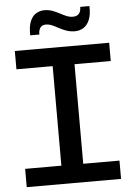

<svg xmlns="http://www.w3.org/2000/svg" viewBox="-61 -978 706 1024"><g transform="rotate(-5 292.0 -466.5)"><path d="M234 -82V-647H351V-82ZM40 0V-98H545V0ZM40 -631V-729H545V-631ZM369 -806Q344 -806 323 -813.5Q302 -821 284 -831Q266 -841 249.5 -848Q233 -855 217 -855Q195 -855 186 -840Q177 -825 178 -805H129Q128 -854 140 -881.5Q152 -909 172.5 -920.5Q193 -932 215 -932Q238 -932 257.5 -925Q277 -918 294.5 -908.5Q312 -899 329.5 -891.5Q347 -884 365 -884Q386 -884 397 -896.5Q408 -909 408 -933H457Q459 -888 447 -859.5Q435 -831 414.5 -818.5Q394 -806 369 -806Z"/></g></svg>

Font: Hubot Sans Medium
Style: Regular
Weight: 500
Designer: Deni Anggara
Foundry: GitHub, Inc., Subsidiary of Microsoft Corporation
Version: Version 2.000